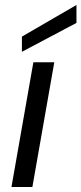

<svg xmlns="http://www.w3.org/2000/svg" viewBox="-20 -751 327 771"><path d="M26 0 114 -501H198L110 0ZM68 -543V-604L287 -731V-659Z"/></svg>

Font: DM Sans 17pt
Style: Italic
Weight: 400
Italic angle: -10°
Version: Version 4.004;gftools[0.9.30]